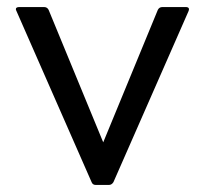

<svg xmlns="http://www.w3.org/2000/svg" viewBox="-20 -525 581 545"><path d="M252 0Q243 0 240 -8L27 -493Q25 -497 25 -499Q25 -505 35 -505H105Q114 -505 118 -497L273 -121L428 -497Q432 -505 441 -505H507Q520 -505 515 -493L302 -8Q297 0 289 0Z"/></svg>

Font: LINE Seed Sans KR Regular
Style: Regular
Weight: 400
Designer: LINE VX Design & Sandoll Inc & Dalton Maag Ltd
Foundry: Sandoll Inc.
Version: Version 1.000